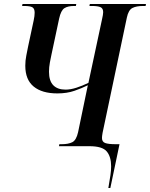

<svg xmlns="http://www.w3.org/2000/svg" viewBox="-20 -734 753 964"><path d="M524 210Q531 171 534.5 145.5Q538 120 538 101Q538 53 516 26.5Q494 0 429 0H276L278 -10H290Q323 -10 343 -20Q363 -30 372 -70L421 -306Q391 -291 353.5 -278Q316 -265 268 -265Q191 -265 149 -299.5Q107 -334 107 -404Q107 -430 112 -454.5Q117 -479 121 -500L149 -631Q154 -654 154 -670Q154 -691 142.5 -697.5Q131 -704 101 -704H91L93 -714H363L361 -704H351Q321 -704 303.5 -693Q286 -682 277 -641L238 -458Q235 -445 230.5 -420.5Q226 -396 226 -374Q226 -328 247.5 -306Q269 -284 309 -284Q334 -284 363.5 -293.5Q393 -303 424 -318L492 -636Q498 -662 498 -673Q498 -692 484.5 -698Q471 -704 442 -704H429L431 -714H713L711 -704H698Q665 -704 645 -694Q625 -684 617 -646L495 -67Q492 -50 492 -41Q492 -22 508 -16Q524 -10 561 -10H580L534 210Z"/></svg>

Font: Noto Serif Display Condensed SemiBold
Style: Italic
Weight: 600
Width: 3
Italic angle: -12°
Designer: Monotype Design Team
Foundry: Monotype Imaging Inc.
Version: Version 2.009